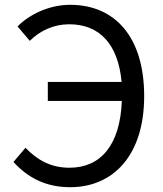

<svg xmlns="http://www.w3.org/2000/svg" viewBox="-20 -766 678 799"><path d="M179 -346H487C480 -162 399 -68 269 -68C193 -68 136 -99 86 -151L36 -92C97 -25 172 13 272 13C450 13 580 -118 580 -366C580 -615 456 -746 272 -746C181 -746 99 -703 53 -656L104 -596C146 -638 203 -665 268 -665C395 -665 472 -581 486 -425H179Z"/></svg>

Font: Noto Sans CJK HK
Style: Regular
Weight: 400
Designer: Ryoko NISHIZUKA 西塚涼子 (kana, bopomofo & ideographs); Paul D. Hunt (Latin, Greek & Cyrillic); Sandoll Communications 산돌커뮤니
Foundry: Adobe
Version: Version 2.004;hotconv 1.0.118;makeotfexe 2.5.65603